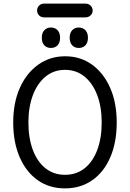

<svg xmlns="http://www.w3.org/2000/svg" viewBox="-20 -1026 718 1061"><path d="M339 15Q252 15 188 -30.5Q124 -76 88.5 -158Q53 -240 53 -349Q53 -458 89.5 -540Q126 -622 191 -668.5Q256 -715 340 -715Q425 -715 489 -668.5Q553 -622 589 -540Q625 -458 625 -349Q625 -240 590 -158Q555 -76 490.5 -30.5Q426 15 339 15ZM339 -60Q402 -60 447.5 -96Q493 -132 517.5 -197.5Q542 -263 542 -349Q542 -434 517.5 -499.5Q493 -565 447.5 -602.5Q402 -640 339 -640Q277 -640 231.5 -602.5Q186 -565 161.5 -499.5Q137 -434 137 -349Q137 -263 161.5 -197.5Q186 -132 231.5 -96Q277 -60 339 -60ZM261 -761Q239 -761 225 -775.5Q211 -790 211 -818Q211 -844 225 -859Q239 -874 261 -874Q284 -874 298 -859Q312 -844 312 -818Q312 -790 298 -775.5Q284 -761 261 -761ZM415 -761Q393 -761 379 -775.5Q365 -790 365 -818Q365 -844 379 -859Q393 -874 415 -874Q438 -874 452 -859Q466 -844 466 -818Q466 -790 452 -775.5Q438 -761 415 -761ZM223 -930Q207 -930 196 -941Q185 -952 185 -968Q185 -984 196 -995Q207 -1006 223 -1006H453Q469 -1006 480.5 -995Q492 -984 492 -968Q492 -952 480.5 -941Q469 -930 453 -930Z"/></svg>

Font: National Park
Style: Regular
Weight: 400
Designer: Andrea Herstowski, Ben Hoepner
Version: Version 1.009